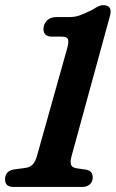

<svg xmlns="http://www.w3.org/2000/svg" viewBox="-35 -740 458 760"><path d="M171 -595Q136.5 -595 137 -626.5Q137.5 -644 150.5 -658.2Q163.5 -672.5 190 -672.5H241.5Q260.5 -672.5 278.8 -678.5Q297 -684.5 330 -701Q343.5 -709.5 353.5 -714.5Q363.5 -719.5 373 -719.5Q411.5 -719.5 400.5 -678L248 -121Q242.5 -100.5 246 -88.8Q249.5 -77 267 -74L308 -68Q322 -64.5 327 -56.5Q332 -48.5 332 -37Q331.5 -19.5 320 -9.8Q308.5 0 290.5 0H18.5Q-16.5 0 -15 -32.5Q-13.5 -62.5 18.5 -69L69.5 -76Q99.5 -80.5 111 -121.5L231 -549Q238.5 -576 233.8 -585.5Q229 -595 210 -595Z"/></svg>

Font: Fraunces 144pt SuperSoft SemiBold
Style: Italic
Weight: 600
Italic angle: -16°
Version: Version 1.000;[b76b70a41]